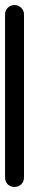

<svg xmlns="http://www.w3.org/2000/svg" viewBox="-20 -740 115 760"><path d="M0 -38H75V-683H0ZM38 -75Q21 -75 10.5 -64Q0 -53 0 -38Q0 -21 10.5 -10.5Q21 0 38 0Q53 0 64 -10.5Q75 -21 75 -38Q75 -53 64 -64Q53 -75 38 -75ZM38 -720Q21 -720 10.5 -709Q0 -698 0 -683Q0 -666 10.5 -655.5Q21 -645 38 -645Q53 -645 64 -655.5Q75 -666 75 -683Q75 -698 64 -709Q53 -720 38 -720Z"/></svg>

Font: Wavefont Medium
Style: Regular
Weight: 500
Version: Version 3.004;gftools[0.9.33]